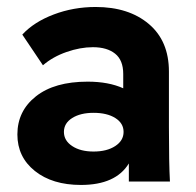

<svg xmlns="http://www.w3.org/2000/svg" viewBox="-20 -520 562 550"><path d="M211.9 9.8Q129.9 9.8 79.8 -30.3Q29.8 -70.3 29.8 -134.8Q29.8 -202.1 83 -244.1Q136.2 -286.1 231 -286.1Q291 -286.1 333 -267.1V-308.1Q333 -347.7 309.8 -366.2Q286.6 -384.8 246.1 -384.8Q210 -384.8 170.7 -371.1Q131.3 -357.4 103 -333L43.9 -420.9Q77.1 -457 133.8 -478.5Q190.4 -500 253.9 -500Q348.6 -500 406.2 -451.4Q463.9 -402.8 463.9 -314.9V-155.8Q463.9 -51.8 466.8 0H349.1V-51.8Q311.5 9.8 211.9 9.8ZM248 -85.9Q286.1 -85.9 310.1 -101.6Q334 -117.2 334 -142.1Q334 -167 310.3 -181.9Q286.6 -196.8 248 -196.8Q210.4 -196.8 186.8 -181.9Q163.1 -167 163.1 -142.1Q163.1 -117.2 186.8 -101.6Q210.4 -85.9 248 -85.9Z"/></svg>

Font: SUSE
Style: Bold
Weight: 700
Designer: Rene Bieder
Foundry: SUSE
Version: Version 1.000